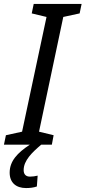

<svg xmlns="http://www.w3.org/2000/svg" viewBox="-51 -734 434 974"><path d="M-31 0H100C37 42 -2 83 -2 142C-2 193 31 220 81 220C100 220 119 218 136 212L140 157C128 160 114 162 101 162C81 162 69 151 69 129C69 80 112 39 158 0H212L221 -48L147 -66L270 -648L353 -666L363 -714H120L110 -666L185 -648L61 -66L-21 -48Z"/></svg>

Font: Noto Sans SemiCondensed
Style: Italic
Weight: 400
Width: 4
Italic angle: -12°
Designer: Monotype Design Team
Foundry: Monotype Imaging Inc.
Version: Version 2.013